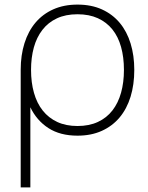

<svg xmlns="http://www.w3.org/2000/svg" viewBox="-20 -575 644 835"><path d="M70 240V-271Q70 -335 86.5 -387.2Q103 -439.5 134.5 -476.8Q166 -514 212 -534.5Q258 -555 317 -555Q377.5 -555 423.5 -534Q469.5 -513 500.8 -475.5Q532 -438 548 -385.8Q564 -333.5 564 -271Q564 -207 547.8 -154.2Q531.5 -101.5 500 -64Q468.5 -26.5 422.5 -5.8Q376.5 15 317 15Q241.5 15 190.5 -18Q139.5 -51 112 -108.5V240ZM317 -27Q368 -27 406 -44.8Q444 -62.5 469 -94.8Q494 -127 506.5 -171.8Q519 -216.5 519 -271Q519 -326 506.5 -370.8Q494 -415.5 468.8 -447Q443.5 -478.5 405.5 -495.8Q367.5 -513 317 -513Q265.5 -513 227.5 -495.2Q189.5 -477.5 164.5 -445.2Q139.5 -413 127.2 -368.8Q115 -324.5 115 -271Q115 -216 127.8 -171Q140.5 -126 166 -94Q191.5 -62 229.2 -44.5Q267 -27 317 -27Z"/></svg>

Font: Vela Sans ExtLt
Style: Regular
Weight: 200
Designer: Principal design: Mikhail Sharanda - project Manrope.
Design modification: Ravid Balaliev
Foundry: Mikhail Sharanda
Version: Version 1.001